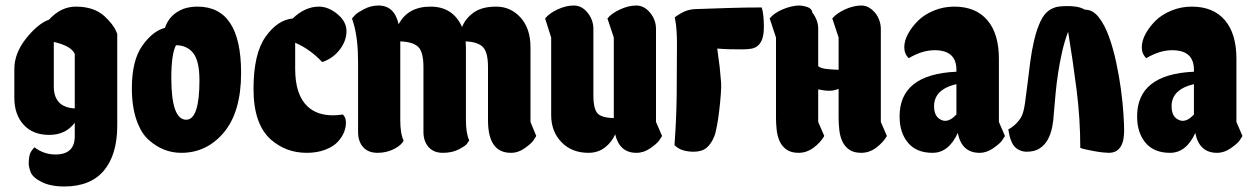

<svg xmlns="http://www.w3.org/2000/svg" viewBox="-20 -554 4533 696"><path d="M251 -109Q218 -65 158.5 -65Q99 -65 65.5 -102Q32 -139 32 -199V-304Q32 -361 74.5 -414.5Q117 -468 158 -483Q201 -530 255 -530Q320 -530 358 -496Q391 -465 401 -441L405 -431V-99Q405 7 356.5 64.5Q308 122 213 122Q163 122 130.5 105.5Q98 89 91 69.5Q84 50 84 38.5Q84 27 86.5 11.5Q89 -4 105 -20Q139 6 181 6Q251 6 251 -60ZM175 -241Q175 -165 251 -161V-359Q237 -388 175 -402Z M637 0Q572 0 520 -46Q492 -70 475 -118.5Q458 -167 458 -234Q458 -335 496 -388.5Q534 -442 578 -453Q594 -502 645 -522Q668 -530 696 -530Q854 -530 854 -290Q854 -149 792 -74.5Q730 0 637 0ZM655 -120Q703 -120 703 -263Q703 -333 680.5 -361.5Q658 -390 618 -390Q601 -358 601 -272Q601 -120 655 -120Z M962 -48Q899 -104 899 -231.5Q899 -359 942.5 -420.5Q986 -482 1041 -487Q1086 -530 1136 -530Q1170 -530 1203 -503Q1236 -476 1236 -441Q1236 -406 1211.5 -374Q1187 -342 1148 -329Q1104 -376 1050 -399V-305Q1050 -210 1095 -168Q1129 -136 1187 -136Q1204 -136 1223 -139Q1234 -128 1234 -110Q1234 -92 1227 -74.5Q1220 -57 1204.5 -40Q1189 -23 1159.5 -11.5Q1130 0 1092.5 0Q1055 0 1023 -11.5Q991 -23 962 -48Z M1431 -118Q1431 -69 1443 -45Q1437 -29 1409.5 -14.5Q1382 0 1348.5 0Q1315 0 1296.5 -20.5Q1278 -41 1278 -76V-330Q1278 -413 1262 -468L1256 -487Q1260 -492 1267.5 -500Q1275 -508 1300 -521Q1325 -534 1352 -534Q1410 -534 1425 -466Q1459 -530 1540.5 -530Q1622 -530 1655 -456Q1667 -487 1697 -508.5Q1727 -530 1779 -530Q1831 -530 1867 -490.5Q1903 -451 1903 -382V-112L1924 -61Q1920 -54 1913 -44Q1906 -34 1882.5 -17Q1859 0 1832 0Q1749 0 1749 -118V-311Q1749 -364 1731 -383Q1713 -402 1668 -404L1669 -382V-118Q1669 -71 1681 -45Q1678 -40 1672.5 -32.5Q1667 -25 1643 -12.5Q1619 0 1585.5 0Q1552 0 1533.5 -21Q1515 -42 1515 -76V-311Q1515 -364 1497 -383Q1479 -402 1431 -404Z M2358 -112 2380 -61Q2376 -54 2369 -44Q2362 -34 2338 -17Q2314 0 2287 0Q2226 0 2210 -67Q2198 -39 2173 -19.5Q2148 0 2113 0Q2053 0 2015.5 -38.5Q1978 -77 1978 -137V-418L1956 -487Q1970 -505 2000.5 -519.5Q2031 -534 2060 -534Q2089 -534 2110 -508Q2131 -482 2131 -449V-206Q2131 -163 2144.5 -145Q2158 -127 2205 -126V-418L2182 -487Q2196 -505 2227 -519.5Q2258 -534 2286.5 -534Q2315 -534 2336.5 -508Q2358 -482 2358 -449Z M2494 -4Q2475 -4 2457 -9Q2439 -14 2425 -28Q2432 -121 2433 -212Q2434 -303 2434 -396Q2434 -419 2432.5 -443Q2431 -467 2426 -491Q2443 -504 2460.5 -512Q2478 -520 2500 -521Q2560 -523 2620 -525Q2680 -527 2741 -527Q2746 -512 2747.5 -493Q2749 -474 2749 -457Q2749 -430 2743.5 -414Q2738 -398 2728 -389Q2718 -380 2703.5 -377.5Q2689 -375 2670 -375Q2647 -375 2625 -375.5Q2603 -376 2580 -378L2589 -310L2594 -254Q2595 -241 2593 -213.5Q2591 -186 2587.5 -155.5Q2584 -125 2579 -98Q2574 -71 2569 -59Q2558 -32 2541 -18Q2524 -4 2494 -4Z M3020 -232Q3003 -225 2986 -225Q2975 -225 2966 -226.5Q2957 -228 2946 -230V-112L2968 -61Q2954 -37 2929 -18.5Q2904 0 2875 0Q2848 0 2831.5 -11.5Q2815 -23 2806.5 -41.5Q2798 -60 2795.5 -82.5Q2793 -105 2793 -126V-418Q2793 -418 2789.5 -428.5Q2786 -439 2782 -451Q2778 -463 2774.5 -474Q2771 -485 2770 -487Q2786 -507 2817 -520Q2848 -533 2875 -534Q2890 -534 2906.5 -528.5Q2923 -523 2925 -508Q2946 -481 2946 -449V-314Q2955 -307 2972 -304.5Q2989 -302 3020 -301V-418Q3020 -418 3016.5 -428.5Q3013 -439 3009 -451Q3005 -463 3001.5 -474Q2998 -485 2997 -487Q3005 -497 3017.5 -505.5Q3030 -514 3044.5 -520.5Q3059 -527 3074 -530.5Q3089 -534 3102 -534Q3118 -534 3131 -526Q3144 -518 3153.5 -506Q3163 -494 3168 -479Q3173 -464 3173 -449V-112L3195 -61Q3181 -37 3156 -18.5Q3131 0 3102 0Q3075 0 3058.5 -11.5Q3042 -23 3033.5 -41.5Q3025 -60 3022.5 -82.5Q3020 -105 3020 -126Z M3447 -301Q3447 -372 3368 -372Q3323 -372 3274 -343Q3258 -359 3258 -382.5Q3258 -406 3271.5 -431Q3285 -456 3307.5 -478.5Q3330 -501 3365 -515.5Q3400 -530 3439 -530Q3517 -530 3559 -481Q3601 -432 3601 -341V-112L3623 -61Q3619 -54 3612 -44Q3605 -34 3581 -17Q3557 0 3531 0Q3466 0 3452 -72Q3419 0 3360.5 0Q3302 0 3271.5 -36.5Q3241 -73 3241 -132Q3241 -285 3447 -294ZM3393 -119Q3399 -116 3406 -116Q3426 -116 3447 -139V-249Q3366 -230 3366 -169Q3366 -130 3393 -119Z M3643 -50Q3640 -58 3638.5 -67.5Q3637 -77 3635 -85Q3651 -93 3664.5 -107Q3678 -121 3684 -134Q3691 -149 3695.5 -179.5Q3700 -210 3704.5 -248.5Q3709 -287 3714.5 -329Q3720 -371 3729 -409Q3738 -447 3751.5 -476Q3765 -505 3785 -518Q3802 -528 3817 -530Q3832 -532 3850 -532Q3867 -532 3882.5 -529.5Q3898 -527 3913 -519Q3941 -519 3962.5 -492Q3984 -465 3999.5 -422.5Q4015 -380 4026 -329Q4037 -278 4043.5 -229.5Q4050 -181 4052.5 -141Q4055 -101 4055 -82Q4055 -68 4053 -53.5Q4051 -39 4045 -27Q4039 -15 4028 -7.5Q4017 0 3999 0Q3992 0 3977.5 -1.5Q3963 -3 3947 -6Q3931 -9 3917 -12Q3903 -15 3896 -18Q3896 -124 3882.5 -229.5Q3869 -335 3852 -439Q3839 -405 3830.5 -367.5Q3822 -330 3816 -291.5Q3810 -253 3806.5 -215Q3803 -177 3800 -141Q3799 -117 3794 -92.5Q3789 -68 3778.5 -48.5Q3768 -29 3749.5 -16.5Q3731 -4 3701 -4Q3683 -4 3667 -14.5Q3651 -25 3643 -50Z M4308 -301Q4308 -372 4229 -372Q4184 -372 4135 -343Q4119 -359 4119 -382.5Q4119 -406 4132.5 -431Q4146 -456 4168.5 -478.5Q4191 -501 4226 -515.5Q4261 -530 4300 -530Q4378 -530 4420 -481Q4462 -432 4462 -341V-112L4484 -61Q4480 -54 4473 -44Q4466 -34 4442 -17Q4418 0 4392 0Q4327 0 4313 -72Q4280 0 4221.5 0Q4163 0 4132.5 -36.5Q4102 -73 4102 -132Q4102 -285 4308 -294ZM4254 -119Q4260 -116 4267 -116Q4287 -116 4308 -139V-249Q4227 -230 4227 -169Q4227 -130 4254 -119Z"/></svg>

Font: Chela One Cyrilic
Style: Regular
Weight: 400
Designer: Miguel Hernandez
Foundry: LatinoType
Version: Version 1.001